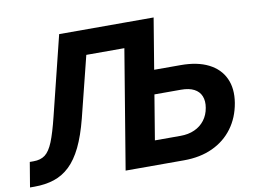

<svg xmlns="http://www.w3.org/2000/svg" viewBox="-93 -843 1272 957"><g transform="rotate(-10 543.0 -364.0)"><path d="M-15.1 0 5.9 -125.5H25.4Q61 -125.5 83.7 -142.6Q106.4 -159.7 124.3 -203.6Q142.1 -247.6 162.1 -329.1L260.7 -727.5H603.5L582.5 -602.1H376L298.8 -293.5Q277.3 -209.5 249.8 -152.8Q222.2 -96.2 187 -62.7Q151.9 -29.3 107.4 -14.6Q63 0 8.3 0ZM643.1 -470.2H830.6Q914.6 -470.2 970.7 -441.9Q1026.9 -413.6 1051 -361.3Q1075.2 -309.1 1063.5 -237.8Q1051.3 -165 1011.7 -111.6Q972.2 -58.1 909.4 -29.1Q846.7 0 764.6 0H468.8L589.4 -727.5H738.8L638.7 -123H768.6Q808.6 -123 839.6 -137Q870.6 -150.9 890.6 -177Q910.6 -203.1 916.5 -238.8Q922.4 -272.9 912.1 -297.9Q901.9 -322.8 876.5 -335.9Q851.1 -349.1 811 -349.1H623Z"/></g></svg>

Font: Inter 24pt
Style: Bold Italic
Weight: 700
Italic angle: -9.3988°
Version: Version 4.001;git-66647c0bb